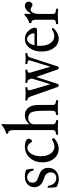

<svg xmlns="http://www.w3.org/2000/svg" viewBox="828 -1593 777 2473"><g transform="rotate(-90 1216.5 -356.5)"><path d="M149.9 12.2Q83 12.2 44.9 -18.1Q35.2 -49.3 35.2 -124Q35.2 -130.9 46.9 -130.9Q60.1 -130.9 60.1 -124Q64 -81.1 90.6 -50.5Q117.2 -20 159.2 -20Q192.9 -20 212.9 -38.8Q232.9 -57.6 232.9 -90.8Q232.9 -125 212.2 -146.5Q191.4 -168 147.9 -181.2Q42 -212.9 42 -305.2Q42 -356.4 79.8 -390.6Q117.7 -424.8 173.8 -424.8Q231.4 -424.8 266.1 -407.2Q279.8 -366.7 279.8 -317.9Q279.8 -311 269 -311Q258.3 -311 256.8 -317.9Q251.5 -349.1 226.3 -372.1Q201.2 -395 170.9 -395Q139.6 -395 119.9 -377Q100.1 -358.9 100.1 -328.1Q100.1 -294.9 118.4 -278.3Q136.7 -261.7 185.1 -246.1Q241.2 -228.5 266.1 -200.2Q291 -171.9 291 -121.1Q291 -60.5 250.2 -24.2Q209.5 12.2 149.9 12.2Z M537.6 11.2Q461.9 11.2 411.9 -47.6Q361.8 -106.4 361.8 -195.8Q361.8 -295.4 419.4 -360.1Q477.1 -424.8 565.9 -424.8Q602.5 -424.8 628.9 -415.3Q655.3 -405.8 662.6 -389.2Q665.5 -383.3 665.5 -368.2Q665.5 -357.4 655 -345.2Q644.5 -333 634.8 -333Q623 -333 618.7 -342.8Q607.9 -365.7 589.6 -378.9Q571.3 -392.1 548.8 -392.1Q502.9 -392.1 471.9 -341.8Q440.9 -291.5 440.9 -216.8Q440.9 -139.6 475.8 -91.8Q510.7 -43.9 566.9 -43.9Q604 -43.9 652.8 -74.2Q657.2 -77.6 663.6 -72Q669.9 -66.4 671.9 -58.6Q673.8 -50.8 670.9 -44.9Q606 11.2 537.6 11.2Z M724.6 3.9Q717.8 3.9 717.8 -10Q717.8 -23.9 724.6 -23.9Q777.3 -23.9 777.3 -61V-573.2Q777.3 -640.1 736.3 -640.1Q730.5 -640.1 730.5 -653.6Q730.5 -667 736.3 -667Q749.5 -667 780 -682.4Q810.5 -697.8 829.6 -713.9Q842.3 -725.1 848.6 -725.1Q855.5 -725.1 855.5 -710.9Q852.5 -658.2 852.5 -636.2V-374L858.4 -372.1Q903.3 -424.8 966.3 -424.8Q1038.1 -424.8 1074.7 -366.2Q1089.8 -342.3 1095.7 -310.3Q1101.6 -278.3 1101.6 -224.1V-62Q1101.6 -23.9 1156.2 -23.9Q1163.1 -23.9 1163.1 -10Q1163.1 3.9 1156.2 3.9Q1123 0 1067.4 0Q1011.7 0 978.5 3.9Q971.7 3.9 971.7 -10Q971.7 -23.9 978.5 -23.9Q1026.4 -23.9 1026.4 -61V-172.9Q1026.4 -288.6 1009.3 -334Q1000 -356.4 980.2 -368.7Q960.4 -380.9 932.6 -380.9Q897.5 -380.9 875 -360.4Q852.5 -339.8 852.5 -307.1V-62Q852.5 -23.9 899.4 -23.9Q906.2 -23.9 906.2 -10Q906.2 3.9 899.4 3.9Q867.7 0 812.5 0Q756.3 0 724.6 3.9Z M1353 11.2Q1337.4 11.2 1332 -4.9L1208 -356.9Q1195.8 -392.1 1164.1 -392.1Q1157.2 -392.1 1157.2 -405Q1157.2 -418 1164.1 -418Q1204.6 -415 1245.1 -415Q1288.1 -415 1325.2 -418Q1331.1 -418 1331.1 -405Q1331.1 -392.1 1325.2 -392.1Q1300.8 -392.1 1293.5 -382.3Q1286.1 -372.6 1293 -351.1L1366.2 -102.1H1370.1L1441.4 -335L1428.2 -373Q1421.4 -392.1 1390.1 -392.1Q1384.3 -392.1 1384.3 -405Q1384.3 -418 1390.1 -418Q1430.2 -415 1471.2 -415Q1511.7 -415 1550.3 -418Q1556.6 -418 1556.6 -405Q1556.6 -392.1 1550.3 -392.1Q1505.9 -392.1 1519 -351.1L1591.3 -102.1H1595.2L1673.3 -355Q1679.2 -374 1669.7 -383.1Q1660.2 -392.1 1633.3 -392.1Q1627.4 -392.1 1627.4 -405Q1627.4 -418 1633.3 -418Q1668 -415 1699.2 -415Q1730.5 -415 1765.1 -418Q1771 -418 1771 -405Q1771 -392.1 1765.1 -392.1Q1722.7 -392.1 1712.4 -356.9L1600.1 -9.8Q1594.2 11.2 1578.1 11.2Q1562.5 11.2 1558.1 -3.9L1464.4 -271H1459L1375 -9.8Q1369.1 11.2 1353 11.2Z M1956.1 11.2Q1882.3 11.2 1835.7 -50.5Q1789.1 -112.3 1789.1 -210Q1789.1 -304.7 1835.2 -364.7Q1881.3 -424.8 1954.1 -424.8Q2019 -424.8 2062 -371.1Q2096.2 -330.6 2096.2 -298.8Q2096.2 -268.1 2069.8 -268.1H1864.7Q1862.8 -243.7 1862.8 -230Q1862.8 -146 1897.5 -95.9Q1932.1 -45.9 1989.7 -45.9Q2029.3 -45.9 2073.7 -75.2Q2080.1 -79.6 2088.1 -71Q2096.2 -62.5 2091.8 -57.1Q2026.4 11.2 1956.1 11.2ZM1870.1 -300.8H2015.1Q2022.9 -300.8 2022.9 -310.1Q2022.9 -342.3 2000.2 -369.1Q1977.5 -396 1950.2 -396Q1922.9 -396 1901.4 -370.4Q1879.9 -344.7 1870.1 -300.8Z M2147.5 3.9Q2141.6 3.9 2141.6 -10Q2141.6 -23.9 2147.5 -23.9Q2174.3 -23.9 2186.5 -32.2Q2198.7 -40.5 2198.7 -62V-287.1Q2198.7 -340.8 2161.6 -340.8Q2154.8 -340.8 2154.8 -355.5Q2154.8 -370.1 2161.6 -370.1Q2178.2 -370.1 2210.4 -390.9Q2242.7 -411.6 2254.4 -424.8Q2260.7 -431.2 2266.6 -431.2Q2275.4 -431.2 2275.4 -419.9Q2273.4 -374 2273.4 -352.1L2280.8 -349.1Q2321.8 -424.8 2381.3 -424.8Q2402.3 -424.8 2417 -410.4Q2431.6 -396 2431.6 -377Q2431.6 -357.9 2419.9 -342.5Q2408.2 -327.1 2393.6 -327.1Q2380.9 -327.1 2360.4 -339.8Q2343.3 -351.1 2331.5 -351.1Q2305.2 -351.1 2289.3 -320.3Q2273.4 -289.6 2273.4 -243.2V-62Q2273.4 -40.5 2288.3 -32.2Q2303.2 -23.9 2335.4 -23.9Q2341.3 -23.9 2341.3 -10Q2341.3 3.9 2335.4 3.9Q2292.5 0 2241.7 0Q2190.4 0 2147.5 3.9Z"/></g></svg>

Font: Junicode SmCond
Style: Regular
Weight: 400
Width: 4
Designer: Peter S. Baker
Version: Version 2.206